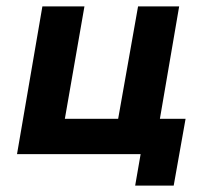

<svg xmlns="http://www.w3.org/2000/svg" viewBox="-20 -480 626 598"><path d="M478 -110H558L521 98H401L418 0H33L112 -460H243L182 -110H348L410 -460H538Z"/></svg>

Font: Jost* 600 Semi
Style: Italic
Weight: 600
Italic angle: -10°
Version: Version 3.500